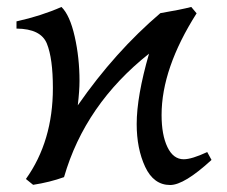

<svg xmlns="http://www.w3.org/2000/svg" viewBox="-20 -511 646 546"><path d="M463.9 15.1Q417 15.1 392.8 -36.6Q368.7 -88.4 368.7 -158.2Q368.7 -236.8 403.8 -358.4Q221.7 -213.9 162.1 -7.3Q121.6 7.3 74.2 14.6L53.7 -2Q130.4 -109.4 130.4 -260.7Q130.4 -344.7 113.3 -387Q96.2 -429.2 26.9 -429.7V-450.2Q97.2 -465.8 154.8 -491.2Q178.7 -467.8 192.4 -407.2Q206.1 -346.7 206.1 -280.8Q206.1 -253.4 201.2 -211.4Q307.1 -363.8 436 -473.6Q493.7 -483.4 523.9 -491.2L539.1 -473.1Q439.5 -316.4 439.5 -184.1Q439.5 -127.4 456.1 -92.8Q472.7 -58.1 502.4 -58.1Q525.4 -58.1 569.3 -78.6L581.5 -56.2Q503.9 15.1 463.9 15.1Z"/></svg>

Font: Almanac
Style: Regular
Weight: 400
Designer: Eden's Almanac
Version: Version 3.501;March 28, 2021;FontCreator 13.0.0.2683 64-bit